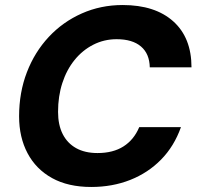

<svg xmlns="http://www.w3.org/2000/svg" viewBox="-20 -732 788 764"><path d="M343 12Q251 12 187 -23.5Q123 -59 89.5 -122.5Q56 -186 56 -269Q56 -364 87 -444.5Q118 -525 174 -585Q230 -645 305.5 -678.5Q381 -712 468 -712Q597 -712 669.5 -647Q742 -582 742 -464H576Q575 -518 541 -547Q507 -576 444 -576Q394 -576 351 -554Q308 -532 276.5 -493Q245 -454 228 -401.5Q211 -349 211 -287Q211 -235 229.5 -198.5Q248 -162 283 -142.5Q318 -123 368 -123Q430 -123 471.5 -149.5Q513 -176 534 -226H700Q673 -150 621 -97Q569 -44 498 -16Q427 12 343 12Z"/></svg>

Font: DM Sans 24pt Black
Style: Italic
Weight: 900
Italic angle: -10°
Designer: Colophon Foundry, Jonny Pinhorn
Foundry: Colophon Foundry
Version: Version 4.004;gftools[0.9.30]